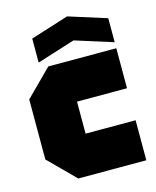

<svg xmlns="http://www.w3.org/2000/svg" viewBox="-115 -849 751 927"><g transform="rotate(-15 260.0 -385.0)"><path d="M30 -130V-430L160 -560H500V-360H250V-200H500V0H160ZM120 -590V-710L310 -770L500 -710V-590L310 -650Z"/></g></svg>

Font: Tektur Black
Style: Regular
Weight: 900
Designer: Adam Jagosz
Foundry: Adam Jagosz
Version: Version 1.005;gftools[0.9.30]